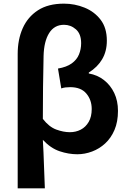

<svg xmlns="http://www.w3.org/2000/svg" viewBox="-20 -832 710 1053"><path d="M77 201V-536Q77 -615 104.5 -677Q132 -739 188 -775.5Q244 -812 331 -812Q390 -812 444 -790Q498 -768 532 -723.5Q566 -679 566 -609Q566 -551 540.5 -507.5Q515 -464 467 -434V-429Q514 -421 550 -393Q586 -365 606.5 -322Q627 -279 627 -224Q627 -164 608 -119.5Q589 -75 557 -45.5Q525 -16 485 -1Q445 14 404 14Q356 14 307 -2.5Q258 -19 215 -65Q219 4 221 69.5Q223 135 226 201ZM363 -107Q396 -107 423 -121Q450 -135 466.5 -163.5Q483 -192 483 -234Q483 -284 453.5 -319Q424 -354 365 -354Q351 -354 339 -352.5Q327 -351 316 -347L298 -456Q345 -464 373 -484Q401 -504 413 -533Q425 -562 425 -595Q425 -646 396.5 -671Q368 -696 331 -696Q278 -696 249.5 -650.5Q221 -605 219 -525Q217 -439 216 -353.5Q215 -268 215 -180Q249 -136 288.5 -121.5Q328 -107 363 -107Z"/></svg>

Font: Noto Sans SC
Style: Bold
Weight: 700
Designer: Ryoko NISHIZUKA  (kana, bopomofo & ideographs); Paul D. Hunt (Latin, Greek & Cyrillic); Sandoll Communications , Soo-you
Foundry: Adobe
Version: Version 2.004-H2;hotconv 1.0.118;makeotfexe 2.5.65603